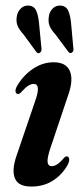

<svg xmlns="http://www.w3.org/2000/svg" viewBox="-20 -677 308 706"><path d="M170 -66Q179 -66 189.5 -72.2Q200 -78.5 215 -96Q221.5 -103 226.5 -102Q232.5 -101.5 234.2 -93.2Q236 -85 229 -71Q208.5 -34.5 174.5 -12.8Q140.5 9 95 9Q47 9 34.8 -21.5Q22.5 -52 41 -105L109 -304.5Q121 -338.5 119.2 -353.5Q117.5 -368.5 104 -368.5Q94.5 -368.5 83.8 -361.8Q73 -355 56.5 -336.5Q50 -330.5 45 -331.5Q39 -332 37.2 -339.8Q35.5 -347.5 42.5 -360.5Q66 -400.5 101.5 -424.2Q137 -448 177.5 -448Q222.5 -448 236.5 -416.5Q250.5 -385 232 -331L164.5 -130Q153 -95 155 -80.5Q157 -66 170 -66ZM123.3 -594 132.2 -501.5Q134.4 -490.5 128 -484Q120.7 -478 113.9 -485.5L66.3 -550.5Q51.4 -567 45 -581.5Q38.6 -596 41.6 -615.5Q43.7 -632 55.2 -644.5Q66.7 -657 83.3 -656.5Q104.1 -656 112.2 -639.5Q120.3 -623 123.3 -594ZM241.1 -594 249.6 -501.5Q252.2 -490 245.4 -484.5Q238.6 -478.5 231.8 -486L184.1 -550Q168.8 -566.5 162.6 -581.2Q156.5 -596 159.5 -615.5Q161.2 -632 172.6 -644.5Q184.1 -657 200.7 -656.5Q221.6 -656 229.9 -639.5Q238.2 -623 241.1 -594Z"/></svg>

Font: Fraunces 144pt Soft SemiBold
Style: Italic
Weight: 600
Italic angle: -16°
Version: Version 1.000;[b76b70a41]